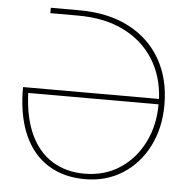

<svg xmlns="http://www.w3.org/2000/svg" viewBox="-51 -751 813 816"><g transform="rotate(5 355.0 -343.5)"><path d="M341 13Q251 13 185.5 -27Q120 -67 84 -144Q48 -221 45 -331Q45 -337 45 -342.5Q45 -348 45 -354H625Q620 -451 574 -523.5Q528 -596 446.5 -636.5Q365 -677 251 -677H133V-700H254Q378 -700 466.5 -654Q555 -608 602.5 -525Q650 -442 650 -331Q650 -232 610.5 -154Q571 -76 501 -31.5Q431 13 341 13ZM336 -10Q422 -10 487 -52.5Q552 -95 588.5 -168Q625 -241 625 -331H69Q73 -226 106.5 -154.5Q140 -83 199 -46.5Q258 -10 336 -10Z"/></g></svg>

Font: MuseoModerno Thin Thin
Style: Regular
Weight: 250
Version: Version 1.003